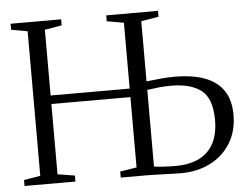

<svg xmlns="http://www.w3.org/2000/svg" viewBox="-52 -808 1121 876"><g transform="rotate(-5 508.0 -369.5)"><path d="M743.5 4Q731 4 709.8 3.5Q688.5 3 663.8 2Q639 1 616 0.5Q593 0 577 0H466.5V-27.5L542.5 -40V-362H180.5V-40L259 -27.5V0H26V-27.5L101.5 -40V-702L27 -715.5V-743H258.5V-715.5L180.5 -702V-401H542.5V-702.5L465 -716V-743H702V-716L622 -702.5V-427Q656.5 -431 688 -434Q719.5 -437 752 -437Q833.5 -437 889.8 -415.8Q946 -394.5 975 -351.2Q1004 -308 1004 -241Q1004 -166 970 -111Q936 -56 877 -26Q818 4 743.5 4ZM721 -31Q784 -31 828 -52.5Q872 -74 895 -117Q918 -160 918 -224.5Q918 -322.5 870 -360Q822 -397.5 733.5 -397.5Q702 -397.5 675.8 -394.8Q649.5 -392 622 -388V-37Q635 -34.5 661.8 -32.8Q688.5 -31 721 -31Z"/></g></svg>

Font: Merriweather 96pt Light
Style: Regular
Weight: 300
Version: Version 2.100